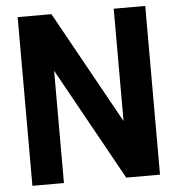

<svg xmlns="http://www.w3.org/2000/svg" viewBox="-53 -789 775 839"><g transform="rotate(-5 335.0 -370.0)"><path d="M55.3 0V-740H203.5L501.8 -202H476.7V-740H615V0H466.8L168.5 -538H193.6V0Z"/></g></svg>

Font: Encode Sans SC Condensed Thin
Style: Regular
Weight: 100
Width: 3
Designer: Multiple Designers
Foundry: Impallari Type
Version: Version 3.002